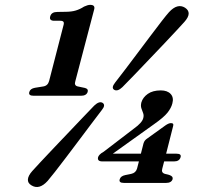

<svg xmlns="http://www.w3.org/2000/svg" viewBox="-20 -736 816 772"><path d="M198.5 -652.5Q176.5 -652.5 182 -670.5Q187 -688 210.5 -688L241.5 -688.5Q267.5 -688.5 284.8 -693.8Q302 -699 318 -709.5Q333 -716.5 342.5 -716.5Q364 -716.5 358.5 -697.5L283 -410Q277 -392 292.5 -388.5L321 -382.5Q336 -379 332.5 -366.5Q327.5 -351 306 -351H115Q93 -351 98 -366.5Q101.5 -379.5 120.5 -383L154.5 -388.5Q172.5 -391.5 177.5 -410.5L234.5 -631.5Q238.5 -644 235.2 -648.2Q232 -652.5 222 -652.5ZM557 -159.5Q560.5 -172 572.5 -179.5L645.5 -232Q658.5 -241 667.5 -241Q680 -241 676 -228.5L648 -118H690Q710.5 -118 706 -103.5Q701 -87 680 -87H640L632.5 -58Q627.5 -41.5 643 -37L662 -32Q677 -26.5 674 -15.5Q669 -0.5 647.5 -0.5H478.5Q456.5 -0.5 461.5 -15.5Q465 -28 483.5 -32L508 -37Q526 -41 531 -58L538.5 -87H391.5Q370 -87 374.5 -104.5Q376 -109 380.8 -114.2Q385.5 -119.5 397 -126L518.5 -219Q551.5 -242.5 556 -261Q559 -272 555.5 -281.2Q552 -290.5 548.5 -300.5Q545 -310.5 548.5 -324.5Q554.5 -344.5 574.2 -358.5Q594 -372.5 626.5 -372.5Q653 -372.5 666.2 -358.2Q679.5 -344 673 -320Q668.5 -302 653.5 -283Q638.5 -264 598.5 -236L433.5 -118H546.5ZM472 -385.5Q452.5 -367 439 -375Q426.5 -383 442.5 -403.5Q460.5 -426.5 484.8 -458.5Q509 -490.5 535.5 -525.8Q562 -561 586.8 -594Q611.5 -627 630.8 -651.8Q650 -676.5 659.5 -687Q693.5 -724 724 -705Q754.5 -685 721.5 -648Q712.5 -638 691 -614.8Q669.5 -591.5 640.8 -561.2Q612 -531 581 -498.5Q550 -466 521.5 -436.2Q493 -406.5 472 -385.5ZM359 -311.5Q379 -330.5 392.5 -322.5Q406 -313.5 389 -293Q372 -271 348 -239Q324 -207 297.5 -171.8Q271 -136.5 246 -103.5Q221 -70.5 201.2 -45.2Q181.5 -20 171.5 -8.5Q137.5 29 106 9Q91 0 92.2 -15Q93.5 -30 109.5 -48Q119.5 -59 141.5 -82.8Q163.5 -106.5 192.5 -137Q221.5 -167.5 252.5 -200Q283.5 -232.5 311.5 -262Q339.5 -291.5 359 -311.5Z"/></svg>

Font: Fraunces 9pt SemiBold
Style: Italic
Weight: 600
Italic angle: -16°
Version: Version 1.000;[b76b70a41]